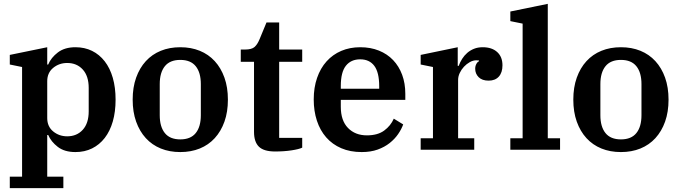

<svg xmlns="http://www.w3.org/2000/svg" viewBox="-20 -780 3542 1000"><path d="M31 140H95V-431L31 -444V-494L226 -534V-444H231Q246 -480 281.5 -507Q317 -534 373 -534Q421 -534 459.5 -515Q498 -496 525.5 -460.5Q553 -425 567.5 -374.5Q582 -324 582 -261Q582 -198 567.5 -147.5Q553 -97 525.5 -61.5Q498 -26 459.5 -7Q421 12 373 12Q316 12 281 -15Q246 -42 231 -77H226V140H310V200H31ZM330 -70Q380 -70 411 -104Q442 -138 442 -200V-322Q442 -384 411 -418Q380 -452 330 -452Q288 -452 257 -426.5Q226 -401 226 -357V-165Q226 -121 257 -95.5Q288 -70 330 -70Z M919 -54Q973 -54 999.5 -87Q1026 -120 1026 -180V-342Q1026 -402 999.5 -435Q973 -468 919 -468Q865 -468 838.5 -435Q812 -402 812 -342V-180Q812 -120 838.5 -87Q865 -54 919 -54ZM919 12Q863 12 817.5 -6.5Q772 -25 739.5 -60.5Q707 -96 689 -146.5Q671 -197 671 -261Q671 -325 689 -375.5Q707 -426 739.5 -461.5Q772 -497 817.5 -515.5Q863 -534 919 -534Q975 -534 1020.5 -515.5Q1066 -497 1098.5 -461.5Q1131 -426 1149 -375.5Q1167 -325 1167 -261Q1167 -197 1149 -146.5Q1131 -96 1098.5 -60.5Q1066 -25 1020.5 -6.5Q975 12 919 12Z M1413 9Q1354 9 1328.5 -16Q1303 -41 1303 -93V-458H1234V-522H1256Q1291 -522 1306 -535.5Q1321 -549 1332 -576L1368 -663H1434V-522H1554V-458H1434V-62H1554V-11Q1538 -3 1499 3Q1460 9 1413 9Z M1864 12Q1804 12 1757.5 -8Q1711 -28 1679 -64.5Q1647 -101 1630.5 -151.5Q1614 -202 1614 -262Q1614 -324 1631.5 -374.5Q1649 -425 1681 -460.5Q1713 -496 1757.5 -515Q1802 -534 1856 -534Q1910 -534 1953.5 -516.5Q1997 -499 2027.5 -467Q2058 -435 2074.5 -390.5Q2091 -346 2091 -291V-260H1755V-224Q1755 -152 1792.5 -113.5Q1830 -75 1891 -75Q1947 -75 1981 -100Q2015 -125 2031 -162L2080 -132Q2071 -107 2053.5 -81.5Q2036 -56 2009.5 -35Q1983 -14 1947 -1Q1911 12 1864 12ZM1755 -318H1955V-331Q1955 -403 1929.5 -437Q1904 -471 1856 -471Q1808 -471 1781.5 -437.5Q1755 -404 1755 -332Z M2171 -60H2235V-431L2171 -444V-494L2364 -534V-437H2369Q2376 -456 2387 -473.5Q2398 -491 2413.5 -504.5Q2429 -518 2449 -526Q2469 -534 2494 -534Q2542 -534 2569.5 -509Q2597 -484 2597 -440Q2597 -402 2578 -381Q2559 -360 2525 -360Q2491 -360 2473 -378Q2455 -396 2455 -422Q2455 -436 2461 -447Q2467 -458 2475 -461V-465Q2471 -466 2461 -466Q2444 -466 2427 -456.5Q2410 -447 2396.5 -432.5Q2383 -418 2374.5 -400Q2366 -382 2366 -364V-60H2450V0H2171Z M2638 -60H2702V-657L2638 -670V-720L2833 -760V-60H2897V0H2638Z M3214 -54Q3268 -54 3294.5 -87Q3321 -120 3321 -180V-342Q3321 -402 3294.5 -435Q3268 -468 3214 -468Q3160 -468 3133.5 -435Q3107 -402 3107 -342V-180Q3107 -120 3133.5 -87Q3160 -54 3214 -54ZM3214 12Q3158 12 3112.5 -6.5Q3067 -25 3034.5 -60.5Q3002 -96 2984 -146.5Q2966 -197 2966 -261Q2966 -325 2984 -375.5Q3002 -426 3034.5 -461.5Q3067 -497 3112.5 -515.5Q3158 -534 3214 -534Q3270 -534 3315.5 -515.5Q3361 -497 3393.5 -461.5Q3426 -426 3444 -375.5Q3462 -325 3462 -261Q3462 -197 3444 -146.5Q3426 -96 3393.5 -60.5Q3361 -25 3315.5 -6.5Q3270 12 3214 12Z"/></svg>

Font: IBM Plex Serif SemiBold
Style: Regular
Weight: 600
Designer: Mike Abbink, Paul van der Laan, Pieter van Rosmalen
Foundry: Bold Monday
Version: Version 2.5